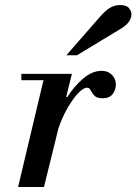

<svg xmlns="http://www.w3.org/2000/svg" viewBox="-20 -744 543 764"><path d="M52 0 159 -450H266L155 0ZM65 -425V-450H254V-425ZM203 -195 241 -358H248Q275 -401 311 -431.5Q347 -462 384 -462Q402 -462 414.5 -454.5Q427 -447 434 -435Q441 -423 441 -407Q441 -387 428.5 -370Q416 -353 388 -353Q365 -353 355.5 -363.5Q346 -374 341 -384.5Q336 -395 326 -395Q314 -395 297 -379Q280 -363 261.5 -335Q243 -307 227 -271Q211 -235 203 -195ZM244 -524 375 -674Q401 -704 419.5 -714Q438 -724 457 -724Q483 -724 493 -712Q503 -700 503 -686Q503 -673 493.5 -658.5Q484 -644 463 -631L286 -524Z"/></svg>

Font: Libre Bodoni
Style: Italic
Weight: 400
Italic angle: -13°
Designer: Pablo Impallari, Rodrigo Fuenzalida
Foundry: Impallari Type
Version: Version 2.005;gftools[0.9.23]